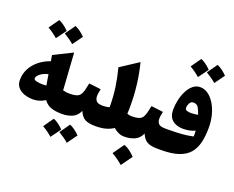

<svg xmlns="http://www.w3.org/2000/svg" viewBox="-200 -1453 2583 2117"><g transform="rotate(20 1092.0 -394.5)"><path d="M273.9 -504.9 262.2 -573.7 482.4 -682.6 510.7 -249Q548.8 -238.8 586.9 -238.8H587.4V0H586.9Q506.8 0 455.3 -19Q403.8 -38.1 372.1 -84Q336.4 -61.5 300.8 -51.5Q265.1 -41.5 229 -41.5Q193.4 -41.5 157.2 -49.6Q121.1 -57.6 90.8 -75.4Q60.5 -93.3 42 -122.6Q23.4 -151.9 23.4 -194.8Q23.4 -267.6 55.7 -328.6Q87.9 -389.6 144.5 -434.8Q201.2 -480 273.9 -504.9ZM298.3 -361.8Q243.2 -349.6 207 -320.8Q170.9 -292 170.9 -266.1Q170.9 -248.5 204.3 -241Q237.8 -233.4 278.3 -233.4Q298.3 -233.4 318.8 -235.8Q314 -264.2 308.8 -296.4Q303.7 -328.6 298.3 -361.8ZM122.6 -845.2Q155.3 -889.6 205.6 -962.9Q260.7 -941.9 323.2 -878.4Q301.8 -848.6 280.8 -819.8Q259.8 -791 238.8 -762.2Q186 -808.6 122.6 -845.2ZM313.5 -845.2Q349.6 -894.5 396.5 -962.9Q451.2 -941.4 514.2 -878.4Q487.8 -841.3 430.2 -762.2Q383.8 -803.2 313.5 -845.2Z M438.5 197.3Q471.2 152.8 521.5 79.6Q576.7 100.6 639.2 164.1Q617.7 193.8 596.7 222.7Q575.7 251.5 554.7 280.3Q502 233.9 438.5 197.3ZM629.4 197.3Q665.5 147.9 712.4 79.6Q767.1 101.1 830.1 164.1Q803.7 201.2 746.1 280.3Q699.7 239.3 629.4 197.3ZM587.4 0Q575.7 0 569.8 -8.3Q564 -16.6 564 -41V-197.8Q564 -222.2 569.8 -230.5Q575.7 -238.8 587.4 -238.8Q637.2 -238.8 666.3 -247.8Q695.3 -256.8 710.9 -277.3Q726.6 -297.9 735.8 -332.8Q745.1 -367.7 755.4 -419.4L895.5 -402.3Q890.6 -379.9 887 -358.6Q883.3 -337.4 883.3 -318.8Q883.3 -283.2 902.8 -261Q922.4 -238.8 978.5 -238.8H979V0H978.5Q896 0 854 -24.2Q812 -48.3 787.6 -108.9Q760.7 -47.4 706.8 -23.7Q652.8 0 587.4 0Z M1206.1 -834Q1266.6 -597.7 1266.6 -346.2Q1266.6 -322.3 1266.1 -298.1Q1265.6 -273.9 1264.2 -249.5Q1287.1 -238.8 1317.4 -238.8H1317.9V0H1317.4Q1279.3 0 1246.6 -15.1Q1213.9 -30.3 1188 -54.2Q1150.9 -28.8 1100.8 -14.4Q1050.8 0 979 0Q967.3 0 961.4 -8.3Q955.6 -16.6 955.6 -41V-197.8Q955.6 -222.2 961.4 -230.5Q967.3 -238.8 979 -238.8Q1019 -238.8 1056.2 -249Q1056.2 -375.5 1039.6 -487.1Q1022.9 -598.6 996.1 -696.3Z M1351.6 84.5Q1389.2 98.1 1421.9 123.5Q1454.6 148.9 1481.9 177.7Q1459.5 209.5 1436.3 241.7Q1413.1 273.9 1388.7 307.1Q1360.4 282.2 1328.6 259Q1296.9 235.8 1259.3 214.8Q1307.6 147.9 1351.6 84.5ZM1317.9 0Q1306.2 0 1300.3 -8.3Q1294.4 -16.6 1294.4 -41V-197.8Q1294.4 -222.2 1300.3 -230.5Q1306.2 -238.8 1317.9 -238.8Q1367.7 -238.8 1396.7 -247.8Q1425.8 -256.8 1441.4 -277.3Q1457 -297.9 1466.3 -332.8Q1475.6 -367.7 1485.8 -419.4L1626 -402.3Q1621.1 -379.9 1617.4 -358.6Q1613.8 -337.4 1613.8 -318.8Q1613.8 -283.2 1633.3 -261Q1652.8 -238.8 1709 -238.8H1709.5V0H1709Q1626.5 0 1584.5 -24.2Q1542.5 -48.3 1518.1 -108.9Q1491.2 -47.4 1437.3 -23.7Q1383.3 0 1317.9 0Z M2161.1 -413.1Q2161.1 -312 2142.3 -235.1Q2123.5 -158.2 2077.9 -105.7Q2032.2 -53.2 1951.9 -26.6Q1871.6 0 1748 0H1709.5Q1697.8 0 1691.9 -8.3Q1686 -16.6 1686 -41V-197.8Q1686 -222.2 1691.9 -230.5Q1697.8 -238.8 1709.5 -238.8H1748Q1829.6 -238.8 1900.4 -243.7Q1971.2 -248.5 2038.1 -263.7Q2038.1 -277.3 2037.6 -297.9Q2037.1 -318.4 2036.1 -332Q2011.7 -319.3 1974.6 -311Q1937.5 -302.7 1895.5 -302.7Q1818.4 -302.7 1770.8 -342.8Q1723.1 -382.8 1723.1 -464.8Q1723.1 -519 1735.8 -577.4Q1748.5 -635.7 1773.7 -686.3Q1798.8 -736.8 1835.9 -768.3Q1873 -799.8 1921.4 -799.8Q1972.2 -799.8 2015.9 -768.1Q2059.6 -736.3 2092.3 -681.9Q2125 -627.4 2143.1 -558.1Q2161.1 -488.8 2161.1 -413.1ZM2001.5 -504.9Q1985.4 -552.7 1967.3 -583.7Q1949.2 -614.7 1908.7 -614.7Q1888.2 -614.7 1875.2 -601.1Q1862.3 -587.4 1856.2 -568.6Q1850.1 -549.8 1850.1 -533.7Q1850.1 -509.8 1872.1 -502.9Q1894 -496.1 1918.9 -496.1Q1938.5 -496.1 1961.4 -498.5Q1984.4 -501 2001.5 -504.9ZM1741.2 -978Q1773.9 -1022.5 1824.2 -1095.7Q1879.4 -1074.7 1941.9 -1011.2Q1920.4 -981.4 1899.4 -952.6Q1878.4 -923.8 1857.4 -895Q1804.7 -941.4 1741.2 -978ZM1932.1 -978Q1968.3 -1027.3 2015.1 -1095.7Q2069.8 -1074.2 2132.8 -1011.2Q2106.4 -974.1 2048.8 -895Q2002.4 -936 1932.1 -978Z"/></g></svg>

Font: Pinar-DS1-FD Black
Style: Regular
Weight: 900
Designer: Amin Abedi
Version: Version 2.000